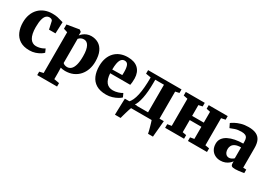

<svg xmlns="http://www.w3.org/2000/svg" viewBox="11 -1418 3523 2518"><g transform="rotate(30 1772.0 -159.0)"><path d="M278.5 11Q190.5 11 134.2 -25Q78 -61 51 -123.8Q24 -186.5 24 -267Q24 -333.5 44 -387.2Q64 -441 101 -479.2Q138 -517.5 189.5 -538Q241 -558.5 304 -558.5Q350.5 -558.5 382 -551.5Q413.5 -544.5 435.5 -537Q457.5 -529.5 473.5 -527L466.5 -353.5H368.5L343.5 -467Q341.5 -477.5 333.5 -484.2Q325.5 -491 315.2 -494Q305 -497 296 -497Q267.5 -497 246.5 -478.2Q225.5 -459.5 213.5 -415.8Q201.5 -372 201 -296.5Q201 -241.5 209.8 -200.8Q218.5 -160 235 -133.5Q251.5 -107 274.8 -93.8Q298 -80.5 325.5 -80.5Q352.5 -80.5 375.8 -85.8Q399 -91 419 -99.5Q439 -108 454 -117.5L476.5 -66Q464.5 -52 435.8 -34Q407 -16 366.8 -2.5Q326.5 11 278.5 11Z M532.5 240V188L592 174L591.5 -443L532.5 -462V-526.5L711 -556.5H717.5L744.5 -535.5L744 -482.5Q755.5 -499.5 777.5 -517.2Q799.5 -535 829.5 -546.8Q859.5 -558.5 894 -558.5Q955 -558.5 1002.8 -530.5Q1050.5 -502.5 1077.8 -443.8Q1105 -385 1105 -292.5Q1105 -229.5 1086 -174.2Q1067 -119 1030 -77.2Q993 -35.5 940 -12.2Q887 11 819 11Q800 11 780.8 7.8Q761.5 4.5 751.5 1L753.5 77.5V174L833 188V240ZM818 -46.5Q850.5 -46.5 876 -69Q901.5 -91.5 916 -141.5Q930.5 -191.5 930.5 -273.5Q930.5 -328 923 -365.8Q915.5 -403.5 902 -427.2Q888.5 -451 870.5 -461.8Q852.5 -472.5 831.5 -472.5Q812.5 -472.5 797.2 -466.8Q782 -461 771 -452.8Q760 -444.5 753.5 -436.5V-71.5Q761 -61 778.8 -53.8Q796.5 -46.5 818 -46.5Z M1441 11Q1347.5 11 1289.2 -24.5Q1231 -60 1204 -123.2Q1177 -186.5 1177 -269.5Q1177 -338 1196.2 -391.5Q1215.5 -445 1251 -482.2Q1286.5 -519.5 1336 -539Q1385.5 -558.5 1446.5 -558.5Q1550.5 -558.5 1605 -506.2Q1659.5 -454 1661.5 -360Q1661.5 -326 1659.2 -301.2Q1657 -276.5 1653 -259.5H1349Q1351.5 -214 1361.8 -180.8Q1372 -147.5 1389.8 -125.5Q1407.5 -103.5 1432.8 -92.8Q1458 -82 1491 -82Q1528 -82 1567 -94.5Q1606 -107 1628 -121.5L1652.5 -68.5Q1638 -52.5 1605.5 -34Q1573 -15.5 1530.2 -2.2Q1487.5 11 1441 11ZM1348 -315.5 1498.5 -318Q1499 -330.5 1499.5 -342Q1500 -353.5 1500 -365.5Q1500 -428 1485.8 -463.2Q1471.5 -498.5 1432.5 -498.5Q1415 -498.5 1400 -490.2Q1385 -482 1373.2 -462Q1361.5 -442 1355 -406.2Q1348.5 -370.5 1348 -315.5Z M1722.5 0V-59L1745.5 -60.5Q1768.5 -83.5 1785.5 -120.2Q1802.5 -157 1813.8 -208.2Q1825 -259.5 1830.8 -326.5Q1836.5 -393.5 1836.5 -477L1759.5 -490V-543.5H2265.5V-490L2207 -477V0ZM1832 -64H2035.5V-481.5H1903.5V-435Q1903.5 -366.5 1898.5 -307.5Q1893.5 -248.5 1883.8 -200.8Q1874 -153 1861 -118.2Q1848 -83.5 1832 -64ZM1675 180Q1675.5 151 1676.8 109.5Q1678 68 1679.5 22Q1681 -24 1682.5 -67H1866L1815.5 -1Q1810.5 10 1802.2 35Q1794 60 1785.5 89.5Q1777 119 1770 144Q1763 169 1760.5 180ZM2176 180Q2173.5 164.5 2167 138.5Q2160.5 112.5 2152.5 84.2Q2144.5 56 2137.5 32.8Q2130.5 9.5 2126.5 -0.5L2096 -67H2272.5Q2271 -53 2269 -27.5Q2267 -2 2264.2 28.5Q2261.5 59 2258.5 89Q2255.5 119 2253.5 143.5Q2251.5 168 2250.5 180Z M2331 0V-55L2393.5 -65.5V-476L2330.5 -489V-543.5H2617.5V-489L2559.5 -476V-312.5H2736V-476L2677.5 -489V-543.5H2965V-489L2903 -476V-65.5L2965 -55V0H2676.5V-55L2736 -65.5V-249.5H2559.5V-65.5L2617.5 -55V0Z M3170 11Q3125 11 3088.2 -8.5Q3051.5 -28 3030 -64.8Q3008.5 -101.5 3008.5 -153Q3008.5 -199 3033 -233Q3057.5 -267 3101 -289Q3144.5 -311 3201.2 -322Q3258 -333 3322 -333V-362.5Q3322 -394 3313.8 -414.8Q3305.5 -435.5 3284.5 -446Q3263.5 -456.5 3225 -456.5Q3169.5 -456.5 3128.2 -442.2Q3087 -428 3063.5 -418L3034 -478.5Q3048 -490.5 3082 -509Q3116 -527.5 3165.2 -542Q3214.5 -556.5 3274.5 -556.5Q3348.5 -556.5 3393.2 -534.8Q3438 -513 3458.5 -469Q3479 -425 3479 -357.5V-59.5L3526.5 -57V-5Q3515.5 -2.5 3493 1Q3470.5 4.5 3444.2 7.5Q3418 10.5 3395.5 10.5Q3357.5 10.5 3343.2 0.2Q3329 -10 3329 -41.5V-69Q3317.5 -51.5 3295.5 -32.8Q3273.5 -14 3241.8 -1.5Q3210 11 3170 11ZM3250.5 -77.5Q3267.5 -77.5 3288 -87Q3308.5 -96.5 3322 -111V-275.5Q3270 -275.5 3238.5 -261Q3207 -246.5 3193.2 -222.8Q3179.5 -199 3179.5 -171Q3179.5 -142 3188.2 -121.2Q3197 -100.5 3213 -89Q3229 -77.5 3250.5 -77.5Z"/></g></svg>

Font: Merriweather 48pt Black
Style: Regular
Weight: 900
Version: Version 2.100